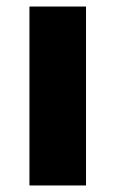

<svg xmlns="http://www.w3.org/2000/svg" viewBox="-20 -567 353 587"><path d="M70 0V-547H243V0Z"/></svg>

Font: Encode Sans Expanded
Style: Bold
Weight: 700
Width: 7
Designer: Multiple Designers
Foundry: Impallari Type
Version: Version 2.000